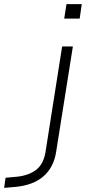

<svg xmlns="http://www.w3.org/2000/svg" viewBox="-160 -717 432 930"><path d="M151 -627 162 -697H236L226 -627ZM-140 193 -133 144 -78 139Q-21 133 14.5 106Q50 79 60 22L141 -492H193L112 18Q106 57 90 87Q74 117 49.5 138Q25 159 -8.5 171.5Q-42 184 -82 188Z"/></svg>

Font: Nunito Sans 7pt SemiExpanded ExtraLight
Style: Italic
Weight: 250
Width: 6
Italic angle: -9°
Designer: Vernon Adams
Foundry: Vernon Adams
Version: Version 3.101;gftools[0.9.27]